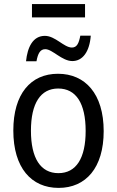

<svg xmlns="http://www.w3.org/2000/svg" viewBox="-20 -907 570 937"><path d="M136 -822H395V-887H136ZM107 -608H158C165 -646 176 -667 201 -667C236 -667 282 -609 333 -609C383 -609 417 -654 423 -733H372C365 -697 356 -675 331 -675C292 -675 250 -732 199 -732C140 -732 114 -676 107 -608ZM266 10C399 10 486 -88 486 -267C486 -449 396 -547 263 -547C130 -547 45 -449 45 -270C45 -88 133 10 266 10ZM265 -62C178 -62 131 -135 131 -269C131 -403 178 -475 264 -475C351 -475 398 -403 398 -268C398 -135 352 -62 265 -62Z"/></svg>

Font: Noto Sans Mono Condensed
Style: Regular
Weight: 400
Width: 3
Designer: Monotype Design Team
Foundry: Monotype Imaging Inc.
Version: Version 2.014